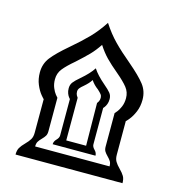

<svg xmlns="http://www.w3.org/2000/svg" viewBox="-94 -693 716 775"><g transform="rotate(15 263.5 -306.0)"><path d="M66 -54Q79 -67 85.5 -78Q92 -89 92 -106V-247Q92 -245 80 -259.5Q68 -274 58.5 -296.5Q49 -319 49 -347Q49 -383 70 -410Q91 -437 138 -477Q178 -511 207.5 -541Q237 -571 263 -611Q289 -571 318 -541.5Q347 -512 389 -477Q436 -437 457 -410Q478 -383 478 -347Q478 -319 468.5 -296.5Q459 -274 447 -259.5Q435 -245 435 -247V-106Q435 -89 441.5 -78Q448 -67 461 -54Q474 -41 480.5 -30Q487 -19 487 -1H40Q40 -19 46.5 -30Q53 -41 66 -54ZM144 -266V-126Q144 -114 139.5 -106.5Q135 -99 126 -90Q117 -81 112.5 -73.5Q108 -66 108 -53H419Q419 -66 414.5 -73.5Q410 -81 401 -90Q392 -99 387.5 -106.5Q383 -114 383 -126V-266Q385 -268 392 -276.5Q399 -285 405.5 -300.5Q412 -316 412 -336Q412 -361 397 -380Q382 -399 350 -426Q320 -451 300.5 -471Q281 -491 263 -519Q245 -492 226.5 -473Q208 -454 177 -426Q145 -399 130 -380Q115 -361 115 -336Q115 -316 121.5 -300.5Q128 -285 135 -276.5Q142 -268 144 -266ZM184 -102Q194 -112 194 -122V-274Q193 -275 189 -280Q185 -285 181.5 -294Q178 -303 178 -315Q178 -330 186 -340.5Q194 -351 213 -367Q247 -396 263 -421Q279 -396 313 -367Q332 -351 340.5 -340.5Q349 -330 349 -315Q349 -303 345.5 -294Q342 -285 338 -280Q334 -275 333 -274V-122Q333 -112 343 -102Q353 -92 353 -80H174Q174 -92 184 -102ZM223 -287V-109H306L304 -287Q306 -289 309.5 -295.5Q313 -302 313 -311Q313 -319 308.5 -325Q304 -331 293 -341Q275 -354 263 -372Q254 -357 234 -340Q224 -332 219 -325.5Q214 -319 214 -311Q214 -302 217.5 -295.5Q221 -289 223 -287Z"/></g></svg>

Font: Katibeh
Style: Regular
Weight: 400
Designer: Arabic design by Kourosh Beigpour, Latin design by Eduardo Tunni, engineering by Lasse Fister
Version: Version 1.000